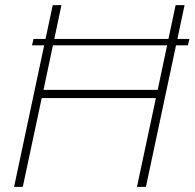

<svg xmlns="http://www.w3.org/2000/svg" viewBox="-20 -730 760 750"><path d="M111 -578H720L714 -553H105ZM186 -710H220L150 -379H596L666 -710H701L550 0H515L589 -347H143L69 0H35Z"/></svg>

Font: Raleway Thin ExtraLight
Style: Italic
Weight: 250
Italic angle: -12°
Version: Version 4.026